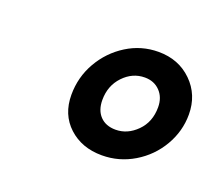

<svg xmlns="http://www.w3.org/2000/svg" viewBox="-54 -679 419 367"><g transform="rotate(20 155.0 -495.5)"><path d="M86 -473Q86 -509 103.5 -539.5Q121 -570 150.5 -588.5Q180 -607 215 -607Q256 -607 283 -580.5Q310 -554 310 -514Q310 -480 292.5 -450Q275 -420 245 -402Q215 -384 180 -384Q139 -384 112.5 -408.5Q86 -433 86 -473ZM250 -507Q250 -527 238 -539.5Q226 -552 207 -552Q182 -552 163.5 -532.5Q145 -513 145 -484Q145 -463 156.5 -451Q168 -439 188 -439Q212 -439 231 -458Q250 -477 250 -507Z"/></g></svg>

Font: Grenze
Style: Italic
Weight: 400
Italic angle: -10°
Designer: Renata Polastri
Foundry: Omnibus-Type
Version: Version 1.002; ttfautohint (v1.8)